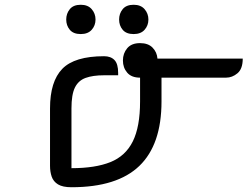

<svg xmlns="http://www.w3.org/2000/svg" viewBox="-20 -786 1039 806"><path d="M496 -532Q496 -562 514 -583.5Q532 -605 568 -605Q602 -605 620.5 -586Q639 -567 641 -540H999Q999 -497 977 -478.5Q955 -460 929 -460H658V-360Q658 -179 565 -89.5Q472 0 280 0Q243 0 223.5 -12Q204 -24 197 -44.5Q190 -65 190 -90V-331Q190 -444 241.5 -497Q293 -550 417 -550Q445 -550 460.5 -534Q476 -518 476 -480V-470H417Q370 -470 339.5 -459Q309 -448 294.5 -418.5Q280 -389 280 -331V-80Q380 -80 443.5 -105.5Q507 -131 537.5 -192.5Q568 -254 568 -360V-460Q532 -460 514 -481Q496 -502 496 -532ZM258 -704Q258 -729 273 -747.5Q288 -766 319 -766Q349 -766 365 -747.5Q381 -729 381 -704Q381 -679 365 -661Q349 -643 319 -643Q288 -643 273 -661Q258 -679 258 -704ZM480 -704Q480 -729 495 -747.5Q510 -766 541 -766Q571 -766 587 -747.5Q603 -729 603 -704Q603 -679 587 -661Q571 -643 541 -643Q510 -643 495 -661Q480 -679 480 -704Z"/></svg>

Font: Warnes
Style: Regular
Weight: 400
Designer: Eduardo Rodriguez Tunni
Foundry: Eduardo Rodriguez Tunni
Version: Version 1.002; ttfautohint (v1.8.4.7-5d5b);gftools[0.9.23]